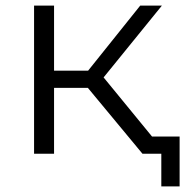

<svg xmlns="http://www.w3.org/2000/svg" viewBox="-20 -546 658 682"><path d="M292 -234H172V0H101V-526H172V-295H293L478 -526H555L348 -271L570 0H486ZM618 -61V116H553V0H486V-61Z"/></svg>

Font: APTA Sans Regular
Style: Regular
Weight: 400
Version: Version 7.200